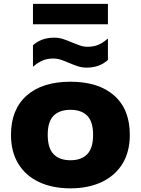

<svg xmlns="http://www.w3.org/2000/svg" viewBox="-20 -992 750 1022"><path d="M355 10.5Q259.5 10.5 188.2 -22.8Q117 -56 77.8 -119.8Q38.5 -183.5 38.5 -274Q38.5 -409.5 121.8 -483.2Q205 -557 355 -557Q504.5 -557 587.8 -483.5Q671 -410 671 -274Q671 -184 631.8 -120.2Q592.5 -56.5 521.2 -23Q450 10.5 355 10.5ZM355 -139Q413 -139 444.2 -171.2Q475.5 -203.5 475.5 -274Q475.5 -345 444.2 -376.2Q413 -407.5 355 -407.5Q297 -407.5 265.5 -376.2Q234 -345 234 -274.5Q234 -203.5 265.5 -171.2Q297 -139 355 -139ZM441.5 -632Q415.5 -632 392 -640Q368.5 -648 346.5 -657.5Q326 -666.5 305.5 -673.5Q285 -680.5 263.5 -680.5Q232.5 -680.5 207.5 -670.2Q182.5 -660 155.5 -636.5V-751Q200 -791.5 268.5 -791.5Q294.5 -791.5 318 -783.5Q341.5 -775.5 363.5 -766Q384 -757.5 404.5 -750.2Q425 -743 446.5 -743Q477.5 -743 502.5 -753.2Q527.5 -763.5 554.5 -787V-673Q510 -632 441.5 -632ZM155.5 -863V-971.5H554.5V-863Z"/></svg>

Font: Encode Sans Expanded ExtraBold
Style: Regular
Weight: 800
Width: 7
Designer: Multiple Designers
Foundry: Impallari Type
Version: Version 3.000; ttfautohint (v1.8.3) -l 8 -r 50 -G 200 -x 14 